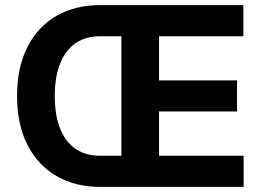

<svg xmlns="http://www.w3.org/2000/svg" viewBox="-20 -727 1021 747"><path d="M46.4 -353Q46.4 -465.5 87.4 -545.3Q128.4 -625.1 201.1 -666.1Q273.8 -707 366.7 -707H507.5V-585.8H366.7Q315.2 -585.8 276.4 -560.7Q237.6 -535.5 215.4 -483.3Q193.2 -431 193.2 -353Q193.2 -274.8 215.4 -223.1Q237.6 -171.4 276.1 -146.3Q314.7 -121.2 366.7 -121.2H507.5V0H366.7Q273.8 0 201.1 -41.4Q128.4 -82.8 87.4 -162.3Q46.4 -241.8 46.4 -353ZM452.3 -707H926.9V-585.8H598.8V-414.1H902.2V-293.3H598.8V-121.2H927.9V0H452.3Z"/></svg>

Font: Pretendard JP Variable
Style: Regular
Weight: 400
Designer: Base glyphs from Inter by Rasmus Andersson; Hangul glyphs from Noto Sans CJK(Source Han Sans) by Jang Soo-young and Kang
Foundry: Kil Hyung-jin
Version: Version 1.307;Glyphs 3.2 (3192)